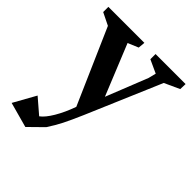

<svg xmlns="http://www.w3.org/2000/svg" viewBox="-187 -535 843 843"><g transform="rotate(45 234.5 -113.5)"><path d="M-5.9 169.9 51.8 66.4 121.1 126Q142.6 110.4 165.5 71.8Q188.5 33.2 207 -18.6L53.7 -368.2L-3.9 -396.5V-428.7H219.7L216.8 -396.5L168 -376L264.6 -138.7L341.8 -333L350.6 -368.2L289.1 -396.5V-428.7H475.6L474.6 -396.5L404.3 -364.3L255.9 -16.6Q231.4 40 215.3 71.8Q199.2 103.5 176.8 137.7L111.3 202.1Z"/></g></svg>

Font: Comprehension Dark
Style: Regular
Weight: 700
Designer: Alfredo Marco Pradil
Foundry: Alfredo Marco Pradil
Version: 1.0